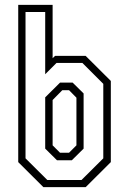

<svg xmlns="http://www.w3.org/2000/svg" viewBox="-20 -770 524 790"><path d="M158.5 0 55 -103V-750H196.5V-530.5L206.5 -540H332.5L436 -437V-103L332.5 0ZM174.5 -29.5H315.5L405 -118.5V-425L319 -511H212.5L166 -464.5V-720.5H85V-118.5ZM214.5 -110.5 166 -158.5V-369.5L227 -430H279L324 -385.5V-158.5L275.5 -110.5ZM227 -141.5H264L294.5 -172V-368L264 -399H236.5L196.5 -358.5V-172Z"/></svg>

Font: Tourney Condensed Light
Style: Regular
Weight: 300
Width: 3
Designer: Tyler Finck
Foundry: Etcetera Type Co
Version: Version 1.010; ttfautohint (v1.8.3)